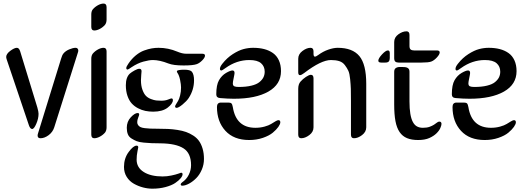

<svg xmlns="http://www.w3.org/2000/svg" viewBox="-20 -790 3028 1104"><path d="M427.7 -487.3 292 -58.1Q283.2 -30.3 259.5 -12.7Q235.8 4.9 212.9 4.9Q196.3 4.9 196.3 -10.7Q196.3 -16.6 199.2 -24.9L331.1 -452.1Q336.9 -473.1 345.2 -482.9Q356.9 -497.1 378.2 -506.1Q399.4 -515.1 415 -515.1Q421.9 -515.1 426 -510.7Q430.2 -506.3 430.2 -499Q430.2 -494.6 427.7 -487.3ZM201.7 -135.7Q201.7 -108.4 188.7 -78.4Q175.8 -48.3 165 -48.3Q153.3 -48.3 146 -70.3L19 -446.8Q15.6 -457 15.6 -462.4Q15.6 -480 39.1 -497.6Q62.5 -515.1 77.1 -515.1Q89.8 -515.1 96.2 -494.1L194.8 -171.9Q201.7 -147.5 201.7 -135.7Z M592.8 -494.1V-58.1Q592.8 -39.6 584 -27.8Q571.3 -13.2 554 -4.2Q536.6 4.9 522 4.9Q504.9 4.9 504.9 -16.1V-452.1Q504.9 -470.7 513.7 -481.9Q526.4 -496.6 543.7 -505.9Q561 -515.1 575.7 -515.1Q592.8 -515.1 592.8 -494.1ZM592.8 -748.5V-677.7Q592.8 -659.2 584 -647.5Q571.3 -632.8 554 -623.8Q536.6 -614.7 522 -614.7Q504.9 -614.7 504.9 -635.7V-706.5Q504.9 -725.6 513.7 -736.3Q526.4 -751 543.7 -760.3Q561 -769.5 575.7 -769.5Q592.8 -769.5 592.8 -748.5Z M727.1 -367.2Q736.8 -375.5 753.9 -385Q771 -394.5 781.2 -394.5Q793.9 -394.5 793.9 -380.4Q793.9 -376.5 792.2 -359.9Q790.5 -343.3 790.5 -328.6Q790.5 -296.9 799.1 -273.7Q807.6 -250.5 819.1 -238.8Q830.6 -227.1 848.1 -220.5Q865.7 -213.9 878.2 -212.4Q890.6 -210.9 906.7 -210.9Q930.2 -210.9 946.3 -217.5Q962.4 -224.1 965.8 -224.1Q974.1 -224.1 974.1 -213.9Q974.1 -194.3 944.1 -171.1Q914.1 -147.9 860.8 -147.9Q837.4 -147.9 815.9 -152.3Q794.4 -156.7 773.4 -167.7Q752.4 -178.7 737.3 -195.3Q722.2 -211.9 712.9 -238.8Q703.6 -265.6 703.6 -299.8Q703.6 -346.2 727.1 -367.2ZM1039.6 -389.2Q1073.7 -389.2 1083.5 -377.4Q1095.7 -361.8 1095.7 -328.1Q1095.7 -273.4 1064.9 -226.1Q1052.7 -208 1029.5 -189Q1006.3 -169.9 995.6 -169.9Q986.8 -169.9 986.8 -178.7Q986.8 -182.1 992.2 -190.7Q997.6 -199.2 1003.9 -209.7Q1010.3 -220.2 1015.6 -241.2Q1021 -262.2 1021 -287.1Q1021 -303.7 1015.6 -330.1Q1010.3 -356.4 1000 -371.6Q997.1 -376 997.1 -378.4Q997.1 -381.3 998.8 -383.3Q1000.5 -385.3 1010.5 -387.2Q1020.5 -389.2 1039.6 -389.2ZM1026.9 258.8Q1052.2 241.7 1065.4 214.8Q1078.6 188 1078.6 159.7Q1078.6 90.8 1035.2 63Q991.7 35.2 903.8 34.2Q868.7 33.7 851.3 33.2Q834 32.7 806.6 30Q779.3 27.3 765.6 21.7Q752 16.1 736.6 6.6Q721.2 -2.9 715.1 -18.3Q709 -33.7 709 -55.2Q709 -90.8 731.9 -115.5Q754.9 -140.1 771.5 -140.1Q780.3 -140.1 780.3 -131.3Q780.3 -127.9 774.7 -113.8Q769 -99.6 769 -87.9Q769 -77.6 774.2 -70.6Q779.3 -63.5 787.6 -59.3Q795.9 -55.2 811.8 -53.2Q827.6 -51.3 844 -50.5Q860.4 -49.8 886.7 -49.8Q919.9 -49.8 945.6 -48.6Q971.2 -47.4 1000 -43Q1028.8 -38.6 1050 -31Q1071.3 -23.4 1091.6 -10.3Q1111.8 2.9 1124.5 20.8Q1137.2 38.6 1145 64.9Q1152.8 91.3 1152.8 124Q1152.8 156.2 1140.4 185.3Q1127.9 214.4 1109.1 233.6Q1090.3 252.9 1068.8 264.9Q1047.4 276.9 1028.8 277.8Q1019 277.8 1019 270Q1019 265.1 1026.9 258.8ZM1111.8 -421.4Q1091.3 -413.6 1036.1 -413.6Q977.1 -413.6 948.7 -424.8Q897.9 -444.8 858.9 -444.8Q837.9 -444.8 804.7 -435.8Q771.5 -426.8 736.8 -403.8Q717.3 -390.1 713.9 -390.1Q706.1 -390.1 706.1 -398.9Q706.1 -406.7 718.8 -424.8Q737.3 -452.1 760.7 -471.4Q784.2 -490.7 808.3 -499.5Q832.5 -508.3 852.3 -511.7Q872.1 -515.1 891.6 -515.1Q947.3 -515.1 999 -493.2Q1027.8 -481 1050.3 -481H1143.1Q1158.7 -481 1158.7 -470.2Q1158.7 -459 1143.1 -443.1Q1127.4 -427.2 1111.8 -421.4ZM692.9 169.9Q692.9 120.6 719.7 84Q746.6 47.4 765.6 47.4Q774.9 47.4 774.9 57.1Q774.9 58.6 770.3 81.1Q765.6 103.5 765.6 127.9Q765.6 173.3 806.4 199Q847.2 224.6 915 224.6Q939.9 224.6 965.3 219.2Q990.7 213.9 1005.6 208.5Q1020.5 203.1 1021 203.1Q1029.8 203.1 1029.8 211.9Q1029.8 221.7 1018.8 235.1Q1007.8 248.5 987.5 262.2Q967.3 275.9 932.4 285.4Q897.5 294.9 856 294.9Q829.6 294.9 802.5 287.8Q775.4 280.8 750 266.6Q724.6 252.4 708.7 227.3Q692.9 202.1 692.9 169.9Z M1318.8 -311Q1318.8 -297.4 1327.4 -293.7Q1335.9 -290 1352.5 -290Q1395 -290 1425.3 -297.4Q1455.6 -304.7 1471.7 -317.9Q1487.8 -331.1 1494.9 -345.7Q1502 -360.4 1502 -377.9Q1502 -408.2 1481 -426.5Q1460 -444.8 1413.6 -444.8Q1340.8 -444.8 1276.9 -398.9Q1257.8 -384.8 1252.9 -384.8Q1244.6 -384.8 1244.6 -394Q1244.6 -406.2 1258.8 -423.8Q1285.2 -457.5 1318.8 -479Q1352.5 -500.5 1380.4 -507.8Q1408.2 -515.1 1435.5 -515.1Q1470.7 -515.1 1499 -507.8Q1527.3 -500.5 1549.3 -485.1Q1571.3 -469.7 1583.5 -443.1Q1595.7 -416.5 1595.7 -380.9Q1595.7 -304.7 1523.2 -263.4Q1450.7 -222.2 1325.2 -222.2Q1290 -222.2 1245.6 -226.1Q1223.6 -227.5 1223.6 -247.6Q1223.6 -301.8 1239.3 -328.9Q1254.9 -356 1279.8 -370.6Q1304.2 -384.8 1316.9 -384.8Q1328.6 -384.8 1328.6 -370.1Q1328.6 -364.3 1323.7 -341.6Q1318.8 -318.8 1318.8 -311ZM1227.5 -174.8Q1227.5 -200.2 1251 -200.2H1293Q1305.7 -200.2 1310.8 -195.3Q1315.9 -190.4 1318.8 -173.8Q1337.9 -55.2 1448.7 -55.2Q1476.6 -55.2 1501 -62Q1525.4 -68.8 1538.8 -77.1Q1552.2 -85.4 1563.7 -92.3Q1575.2 -99.1 1580.6 -99.1Q1591.8 -99.1 1591.8 -86.9Q1591.8 -76.7 1580.6 -60.5Q1569.3 -44.4 1548.6 -27.1Q1527.8 -9.8 1491.5 2.7Q1455.1 15.1 1412.6 15.1Q1324.7 15.1 1276.1 -37.8Q1227.5 -90.8 1227.5 -174.8Z M1694.8 -16.1V-278.8Q1694.8 -306.2 1708 -320.8Q1721.2 -335.9 1739.3 -347.9Q1757.3 -359.9 1767.6 -359.9Q1782.7 -359.9 1782.7 -338.9V-58.1Q1782.7 -31.2 1758.5 -13.2Q1734.4 4.9 1711.9 4.9Q1694.8 4.9 1694.8 -16.1ZM1809.6 -473.6Q1837.4 -494.1 1867.7 -504.6Q1897.9 -515.1 1921.9 -515.1Q2006.8 -515.1 2046.4 -467.5Q2085.9 -419.9 2085.9 -308.1V-58.1Q2085.9 -31.7 2062 -13.4Q2038.1 4.9 2015.1 4.9Q1998 4.9 1998 -16.1V-209Q1998 -254.9 1997.3 -278.3Q1996.6 -301.8 1993.4 -334.5Q1990.2 -367.2 1982.9 -383.1Q1975.6 -398.9 1963.1 -415.5Q1950.7 -432.1 1930.7 -438.5Q1910.6 -444.8 1882.8 -444.8Q1826.7 -444.8 1729 -370.1Q1713.4 -357.9 1704.6 -357.9Q1694.8 -357.9 1694.8 -374.5V-452.1Q1694.8 -478.5 1719 -496.8Q1743.2 -515.1 1765.6 -515.1Q1782.7 -515.1 1782.7 -494.1V-481.9Q1782.7 -464.4 1790.5 -464.4Q1797.4 -464.4 1809.6 -473.6Z M2334.5 -377.9V-207Q2334.5 -165 2339.4 -136Q2344.2 -106.9 2353.8 -88.9Q2363.3 -70.8 2377.7 -63Q2392.1 -55.2 2411.6 -55.2Q2434.6 -55.2 2450 -60.8Q2465.3 -66.4 2475.6 -73Q2485.8 -79.6 2492.7 -85.2Q2499.5 -90.8 2506.3 -90.8Q2512.7 -90.8 2515.6 -87.2Q2518.6 -83.5 2518.6 -77.6Q2518.6 -69.3 2512 -54Q2505.4 -38.6 2489.7 -23.2Q2474.1 -7.8 2448.5 3.7Q2422.9 15.1 2384.3 15.1Q2346.7 15.1 2320.6 4.4Q2294.4 -6.3 2277.8 -30.5Q2261.2 -54.7 2253.9 -93.5Q2246.6 -132.3 2246.6 -189V-377.9Q2246.6 -388.7 2251.2 -394.3Q2255.9 -399.9 2262.9 -402.3Q2270 -404.8 2277.6 -404.8Q2285.2 -404.8 2291 -404.8Q2299.8 -404.8 2307.9 -404.1Q2315.9 -403.3 2321.8 -400.6Q2327.6 -397.9 2331.1 -392.6Q2334.5 -387.2 2334.5 -377.9ZM2221.2 -483.9V-456.1Q2221.2 -443.8 2215.8 -437Q2210.4 -430.2 2195.3 -430.2H2172.4Q2155.3 -430.2 2155.3 -440.9Q2155.3 -454.1 2176.5 -477.1Q2197.8 -500 2210.4 -500Q2221.2 -500 2221.2 -483.9ZM2334.5 -588.9V-525.9Q2334.5 -510.7 2341.3 -505.4Q2348.1 -500 2360.4 -500H2491.2Q2508.3 -500 2508.3 -488.8Q2508.3 -477.1 2491.9 -459.5Q2475.6 -441.9 2459.5 -436Q2443.8 -430.2 2403.3 -430.2H2272.5Q2260.3 -430.2 2253.4 -435.5Q2246.6 -440.9 2246.6 -456.1V-548.3Q2246.6 -575.2 2270.5 -592.5Q2294.4 -609.9 2317.4 -609.9Q2334.5 -609.9 2334.5 -588.9Z M2673.3 -311Q2673.3 -297.4 2681.9 -293.7Q2690.4 -290 2707 -290Q2749.5 -290 2779.8 -297.4Q2810.1 -304.7 2826.2 -317.9Q2842.3 -331.1 2849.4 -345.7Q2856.4 -360.4 2856.4 -377.9Q2856.4 -408.2 2835.4 -426.5Q2814.5 -444.8 2768.1 -444.8Q2695.3 -444.8 2631.3 -398.9Q2612.3 -384.8 2607.4 -384.8Q2599.1 -384.8 2599.1 -394Q2599.1 -406.2 2613.3 -423.8Q2639.6 -457.5 2673.3 -479Q2707 -500.5 2734.9 -507.8Q2762.7 -515.1 2790 -515.1Q2825.2 -515.1 2853.5 -507.8Q2881.8 -500.5 2903.8 -485.1Q2925.8 -469.7 2938 -443.1Q2950.2 -416.5 2950.2 -380.9Q2950.2 -304.7 2877.7 -263.4Q2805.2 -222.2 2679.7 -222.2Q2644.5 -222.2 2600.1 -226.1Q2578.1 -227.5 2578.1 -247.6Q2578.1 -301.8 2593.8 -328.9Q2609.4 -356 2634.3 -370.6Q2658.7 -384.8 2671.4 -384.8Q2683.1 -384.8 2683.1 -370.1Q2683.1 -364.3 2678.2 -341.6Q2673.3 -318.8 2673.3 -311ZM2582 -174.8Q2582 -200.2 2605.5 -200.2H2647.5Q2660.2 -200.2 2665.3 -195.3Q2670.4 -190.4 2673.3 -173.8Q2692.4 -55.2 2803.2 -55.2Q2831.1 -55.2 2855.5 -62Q2879.9 -68.8 2893.3 -77.1Q2906.7 -85.4 2918.2 -92.3Q2929.7 -99.1 2935.1 -99.1Q2946.3 -99.1 2946.3 -86.9Q2946.3 -76.7 2935.1 -60.5Q2923.8 -44.4 2903.1 -27.1Q2882.3 -9.8 2845.9 2.7Q2809.6 15.1 2767.1 15.1Q2679.2 15.1 2630.6 -37.8Q2582 -90.8 2582 -174.8Z"/></svg>

Font: SirinStencil
Style: Regular
Weight: 400
Designer: Olga Karpushina (okarpush@gmail.com)
Foundry: Cyreal (www.cyreal.org)
Version: Version 1.002